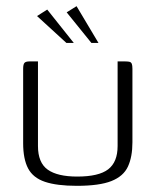

<svg xmlns="http://www.w3.org/2000/svg" viewBox="-20 -598 503 622"><path d="M103 -399V-125Q103 -71 134.5 -48.5Q166 -26 230 -26Q300 -26 330.5 -49.5Q361 -73 361 -125V-399Q362 -399 365.5 -399Q369 -399 373 -399Q377 -399 381 -399Q385 -399 386 -399Q396 -399 400.5 -397.5Q405 -396 407 -391Q409 -386 409 -375V-137Q409 -90 394.5 -58.5Q380 -27 341 -11.5Q302 4 229 4Q164 4 125.5 -9Q87 -22 71 -52.5Q55 -83 55 -134V-375Q55 -389 59 -394Q63 -399 75 -399Q82 -399 88.5 -399Q95 -399 103 -399ZM195 -459 100 -546 133 -567 219 -459ZM276 -459 196 -558 228 -578 299 -459Z"/></svg>

Font: Genos Thin Light
Style: Regular
Weight: 300
Version: Version 1.010